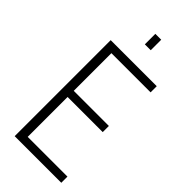

<svg xmlns="http://www.w3.org/2000/svg" viewBox="-273 -919 970 970"><g transform="rotate(45 212.0 -434.0)"><path d="M65 0V-686H394V-642H114V-373H365V-329H114V-44H398V0ZM202 -793V-868H244V-793Z"/></g></svg>

Font: Archivo ExtraCondensed Thin
Style: Regular
Weight: 250
Width: 2
Designer: Hector Gatti
Foundry: Omnibus-Type
Version: Version 2.001